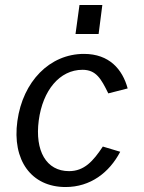

<svg xmlns="http://www.w3.org/2000/svg" viewBox="-20 -743 578 773"><path d="M392 -723H300L284 -606H377ZM318 -526C180 -526 72 -415 50 -256C28 -98 106 10 244 10C344 10 420 -48 464 -132L394 -153C355 -94 319 -54 258 -54C166 -54 120 -136 136 -258C152 -379 220 -462 312 -462C367 -462 387 -426 416 -367L494 -387C473 -464 420 -526 318 -526Z"/></svg>

Font: United Sans
Style: Italic
Weight: 400
Italic angle: -8°
Designer: Pablo Impallari, Rodrigo Fuenzalida (Modified by Dan O. Williams)
Version: Version 1.000;PS 001.000;hotconv 1.0.88;makeotf.lib2.5.64775